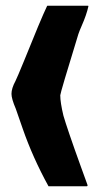

<svg xmlns="http://www.w3.org/2000/svg" viewBox="-20 -649 350 669"><path d="M201 -246Q207 -225 222.5 -179.5Q238 -134 261 -70.5Q284 -7 284 -7Q287 0 282 0H150Q150 0 149 0Q94 -100 59 -201Q36 -267 35 -270Q20 -305 20 -322Q20 -341 34 -367Q40 -379 63 -435Q122 -582 144 -628Q145 -629 145 -629H287Q288 -629 288 -627Q285 -613 279 -595.5Q273 -578 265 -560Q257 -542 253 -530Q190 -325 190 -317Q190 -292 201 -246Z"/></svg>

Font: Cubao Free 
Style: Regular
Weight: 400
Designer: Aaron Amar
Version: Version 001.001